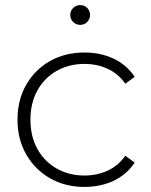

<svg xmlns="http://www.w3.org/2000/svg" viewBox="-20 -733 595 757"><path d="M313 4Q237 4 177.5 -30Q118 -64 83.5 -124Q49 -184 49 -261Q49 -339 83.5 -399Q118 -459 177.5 -492.5Q237 -526 313 -526Q376 -526 427.5 -502Q479 -478 511 -430L474 -403Q446 -443 404 -462Q362 -481 313 -481Q252 -481 203.5 -453.5Q155 -426 127.5 -376.5Q100 -327 100 -261Q100 -195 127.5 -145.5Q155 -96 203.5 -68.5Q252 -41 313 -41Q362 -41 404 -60Q446 -79 474 -119L511 -92Q479 -44 427.5 -20Q376 4 313 4ZM296 -635Q280 -635 268.5 -646.5Q257 -658 257 -674Q257 -690 268.5 -701.5Q280 -713 296 -713Q313 -713 324 -701.5Q335 -690 335 -674Q335 -658 324 -646.5Q313 -635 296 -635Z"/></svg>

Font: Modern
Style: Regular
Weight: 300
Designer: Julieta Ulanovsky
Foundry: Julieta Ulanovsky
Version: Version 8.000